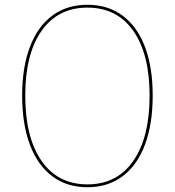

<svg xmlns="http://www.w3.org/2000/svg" viewBox="-20 -779 735 806"><path d="M73 -378Q73 -496 105.5 -582Q138 -668 199.5 -713.5Q261 -759 347 -759Q433 -759 494.5 -713.5Q556 -668 588.5 -582.5Q621 -497 621 -378Q621 -258 588.5 -171.5Q556 -85 494.5 -39Q433 7 347 7Q261 7 199.5 -39Q138 -85 105.5 -171.5Q73 -258 73 -378ZM608 -378Q608 -552 539.5 -649.5Q471 -747 347 -747Q223 -747 154.5 -649.5Q86 -552 86 -378Q86 -202 154.5 -103.5Q223 -5 347 -5Q471 -5 539.5 -103.5Q608 -202 608 -378Z"/></svg>

Font: Hepta Slab Thin
Style: Regular
Weight: 250
Designer: Michael LaGattuta
Foundry: Michael LaGattuta
Version: Version 1.100; ttfautohint (v1.8) -l 8 -r 50 -G 200 -x 14 -D